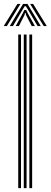

<svg xmlns="http://www.w3.org/2000/svg" viewBox="-43 -980 264 1000"><path d="M109.9 0V-800H124.4V0ZM51.9 0V-800H66.4V0ZM80.9 0V-800H95.4V0ZM-23.4 -844.4 47.8 -959.6H63.5L-7.3 -844.4ZM8 -844.4 77.1 -959.6H100.1L169.2 -844.4H152.7L103.8 -928L91.6 -947.6H85.6L73.5 -927.9L24.5 -844.4ZM39 -844.4 75.5 -910.9 84 -928.3H93.3L101.6 -910.9L138.7 -844.4H122.2L92.7 -901.6L90 -912.8H87.2L84.6 -901.6L55.5 -844.4ZM184.5 -844.4 113.8 -959.6H129.5L200.6 -844.4Z"/></svg>

Font: Big Shoulders Inline Display SC Thin
Style: Regular
Weight: 100
Designer: Patric King
Foundry: XO Type Co
Version: Version 2.002